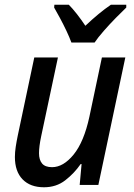

<svg xmlns="http://www.w3.org/2000/svg" viewBox="-20 -782 567 812"><path d="M166 10Q108 10 75.5 -23.5Q43 -57 43 -118Q43 -138 46.5 -161Q50 -184 55 -208L125 -539H225L154 -205Q145 -162 145 -134Q145 -106 158 -90.5Q171 -75 200 -75Q248 -75 291.5 -128.5Q335 -182 358 -288L411 -539H510L396 0H317L325 -88H321Q294 -49 256 -19.5Q218 10 166 10ZM282 -602Q274 -624 261 -651.5Q248 -679 234 -705Q220 -731 209 -750L210 -762H271Q286 -747 304.5 -723.5Q323 -700 341 -673Q399 -728 449 -762H514V-750Q497 -734 470.5 -707Q444 -680 419 -651.5Q394 -623 380 -602Z"/></svg>

Font: Noto Sans SemiCondensed Medium
Style: Italic
Weight: 500
Width: 4
Italic angle: -12°
Designer: Monotype Design Team
Foundry: Monotype Imaging Inc.
Version: Version 2.013; ttfautohint (v1.8.4.7-5d5b)